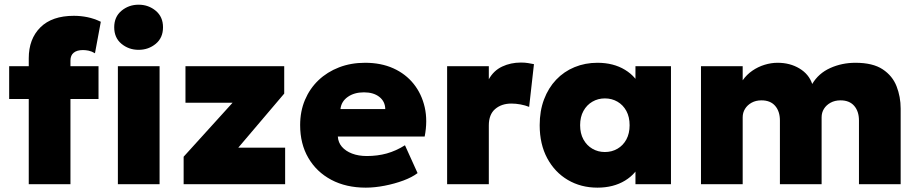

<svg xmlns="http://www.w3.org/2000/svg" viewBox="-20 -804 4012 838"><path d="M105.5 0V-549.5Q105.5 -634 156.2 -684.5Q207 -735 302.5 -735Q332.5 -735 361.8 -729Q391 -723 420 -709L394.5 -571.5Q380.5 -580 367.2 -582.8Q354 -585.5 342 -585.5Q316 -585.5 301.8 -574Q287.5 -562.5 287.5 -540V-515H410V-372H287.5V0ZM20 -372V-515H121V-372ZM494.5 0V-515H676.5V0ZM585 -586.5Q542 -586.5 510.2 -612.8Q478.5 -639 478.5 -685Q478.5 -730.5 510.2 -757Q542 -783.5 585 -783.5Q628 -783.5 659.8 -757Q691.5 -730.5 691.5 -685Q691.5 -639 659.8 -612.8Q628 -586.5 585 -586.5Z M781.5 0V-120L995 -355.5H789.5V-515H1220.5V-395.5L1020 -159.5H1224.5V0Z M1576.5 15Q1490.5 15 1426 -19.2Q1361.5 -53.5 1325.8 -114.8Q1290 -176 1290 -258Q1290 -318 1311 -367.8Q1332 -417.5 1370 -453.8Q1408 -490 1459.8 -510Q1511.5 -530 1573.5 -530Q1643 -530 1696.8 -505.8Q1750.5 -481.5 1785.5 -437.8Q1820.5 -394 1833.8 -335.5Q1847 -277 1833.5 -208H1454.5Q1456 -182.5 1472.2 -163.5Q1488.5 -144.5 1516.5 -133.8Q1544.5 -123 1581 -123Q1627.5 -123 1668 -134.2Q1708.5 -145.5 1747.5 -170L1802.5 -48.5Q1779 -30.5 1740.8 -16.2Q1702.5 -2 1659 6.5Q1615.5 15 1576.5 15ZM1466 -328H1661.5Q1661 -361 1635.8 -381Q1610.5 -401 1568.5 -401Q1526 -401 1497.8 -381Q1469.5 -361 1466 -328Z M1931.5 0V-515H2113.5V-458Q2134.5 -496 2171.8 -513.5Q2209 -531 2253.5 -531Q2271 -531 2284.2 -528.8Q2297.5 -526.5 2310.5 -524L2289.5 -337.5Q2272 -344.5 2251.8 -348.2Q2231.5 -352 2212 -352Q2169 -352 2141.2 -328.2Q2113.5 -304.5 2113.5 -256.5V0Z M2587.5 15Q2515.5 15 2458.5 -18.5Q2401.5 -52 2368.5 -113.2Q2335.5 -174.5 2335.5 -257.5Q2335.5 -320 2354.5 -370.2Q2373.5 -420.5 2407.5 -456.2Q2441.5 -492 2487.8 -511Q2534 -530 2587.5 -530Q2657.5 -530 2708 -499.2Q2758.5 -468.5 2778.5 -416.5L2753.5 -377.5V-515H2908.5V0H2753.5V-137.5L2778.5 -98.5Q2758.5 -46.5 2708 -15.8Q2657.5 15 2587.5 15ZM2620 -140.5Q2650.5 -140.5 2675 -154.8Q2699.5 -169 2713.8 -195.2Q2728 -221.5 2728 -257.5Q2728 -293.5 2713.8 -319.8Q2699.5 -346 2675 -360.2Q2650.5 -374.5 2620 -374.5Q2590 -374.5 2565.5 -360.2Q2541 -346 2526.5 -319.8Q2512 -293.5 2512 -257.5Q2512 -221.5 2526.5 -195.2Q2541 -169 2565.5 -154.8Q2590 -140.5 2620 -140.5Z M3039.5 0V-515H3221.5V-453.5Q3239 -478.5 3263.8 -495.5Q3288.5 -512.5 3317 -521.2Q3345.5 -530 3374 -530Q3428 -530 3469.2 -505.2Q3510.5 -480.5 3525 -437.5Q3552.5 -484 3603.5 -507Q3654.5 -530 3713.5 -530Q3789.5 -530 3832.5 -501.5Q3875.5 -473 3893.2 -427.2Q3911 -381.5 3911 -330V0H3729V-278Q3729 -318 3708.2 -342Q3687.5 -366 3648.5 -366Q3624 -366 3605.2 -355.8Q3586.5 -345.5 3576.2 -329Q3566 -312.5 3566 -292V0H3384V-278Q3384 -318 3363.2 -342Q3342.5 -366 3303.5 -366Q3279 -366 3260.5 -355.8Q3242 -345.5 3231.8 -329Q3221.5 -312.5 3221.5 -292V0Z"/></svg>

Font: Geologica Thin Cursive ExtraBold
Style: Regular
Weight: 800
Version: Version 1.010;gftools[0.9.28]